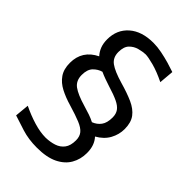

<svg xmlns="http://www.w3.org/2000/svg" viewBox="-263 -873 1109 1109"><g transform="rotate(45 291.5 -318.5)"><path d="M260.7 134.3Q192.9 134.3 137.5 116.9Q82 99.6 44.4 86.9L52.7 0Q106 25.9 158.7 41.7Q211.4 57.6 256.3 57.6Q293 56.6 323.5 46.6Q354 36.6 372.6 12.2Q391.1 -12.2 391.1 -55.7Q391.1 -86.9 375.2 -106.4Q359.4 -126 322.8 -141.1Q286.1 -156.2 223.6 -174.8Q174.3 -189 134.8 -209.5Q95.2 -230 72.3 -262.9Q49.3 -295.9 49.3 -347.2Q49.3 -448.2 142.6 -493.7Q125 -512.7 115.2 -537.8Q105.5 -563 105.5 -595.7Q105.5 -674.3 159.9 -722.4Q214.4 -770.5 309.6 -770.5Q341.3 -770.5 377.2 -763.4Q413.1 -756.3 446.8 -746.6Q480.5 -736.8 505.4 -728L497.6 -637.7Q439.9 -666 392.6 -678.7Q345.2 -691.4 323.2 -691.4Q300.8 -690.4 272.5 -682.9Q244.1 -675.3 223.6 -654.1Q203.1 -632.8 203.1 -589.8Q203.1 -544.4 235.6 -520.8Q268.1 -497.1 341.8 -475.6Q405.8 -457.5 450.9 -437.3Q496.1 -417 520 -385.3Q543.9 -353.5 543.9 -300.3Q543.9 -255.9 522 -215.6Q500 -175.3 453.1 -148.9Q470.2 -130.4 479 -105.7Q487.8 -81.1 487.8 -48.3Q487.8 2.4 464.1 43.9Q440.4 85.4 390.4 109.9Q340.3 134.3 260.7 134.3ZM218.8 -443.8Q190.9 -436 168.9 -413.6Q147 -391.1 147 -346.2Q147 -299.8 179.4 -275.6Q211.9 -251.5 285.6 -230Q314.5 -221.7 338.4 -213.4Q362.3 -205.1 381.8 -194.8Q411.6 -206.1 429.4 -230.2Q447.3 -254.4 447.3 -298.3Q447.3 -327.6 433.6 -346.9Q419.9 -366.2 388.4 -381.1Q356.9 -396 302.2 -412.6Q282.2 -418.9 260.5 -426.8Q238.8 -434.6 218.8 -443.8Z"/></g></svg>

Font: Pinar-FD Medium
Style: Regular
Weight: 500
Designer: Amin Abedi
Version: Version 3.000